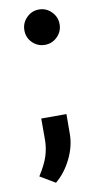

<svg xmlns="http://www.w3.org/2000/svg" viewBox="-84 -603 407 802"><g transform="rotate(-10 119.0 -202.5)"><path d="M66.9 -489.7Q66.9 -520.5 88.9 -542.7Q110.8 -564.9 141.6 -564.9Q172.4 -564.9 194.3 -542.7Q216.3 -520.5 216.3 -489.7Q216.3 -459 194.3 -437Q172.4 -415 141.6 -415Q110.8 -415 88.9 -436.5Q66.9 -458 66.9 -489.7ZM86.4 160.2 22.5 122.1Q50.8 77.6 61.3 44.7Q71.8 11.7 72.3 -22.5V-114.7H179.2L178.7 -29.3Q178.2 22.5 152.6 74.5Q127 126.5 86.4 160.2Z"/></g></svg>

Font: Vazir Medium FD
Style: Medium-FD
Weight: 500
Designer: Saber Rastikerdar
Foundry: Saber Rastikerdar
Version: Version 30.0.0